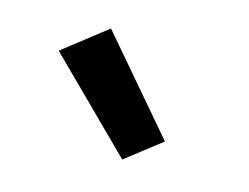

<svg xmlns="http://www.w3.org/2000/svg" viewBox="-55 -910 611 472"><g transform="rotate(15 250.0 -674.0)"><path d="M286 -522 66 -740 176 -826 376 -592Z"/></g></svg>

Font: Iosevka Term Curly Heavy
Style: Regular
Weight: 900
Designer: Belleve Invis
Foundry: Belleve Invis
Version: Version 32.3.0